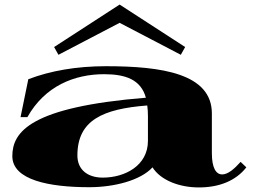

<svg xmlns="http://www.w3.org/2000/svg" viewBox="-20 -805 1107 841"><path d="M371 15C481 15 596 -15 648 -72C684 -15 766 16 851 16C940 16 1013 -13 1059 -72L1034 -96C1006 -65 979 -41 953 -41C926 -41 908 -70 908 -134V-308C908 -483 688 -515 444 -515C315 -515 201 -495 104 -458L70 -292H100C177 -429 307 -480 436 -480C529 -480 597 -457 619 -377C112 -336 34 -227 34 -121C34 -16 197 15 371 15ZM430 -27C366 -27 319 -60 319 -124C319 -279 431 -328 625 -343C627 -329 628 -313 628 -296V-188C628 -80 528 -27 430 -27ZM791 -599 504 -785 217 -599 236 -565 504 -705 772 -565Z"/></svg>

Font: Sprat Extended Black
Style: Regular
Weight: 900
Width: 9
Designer: Ethan Nakache
Foundry: Collletttivo
Version: Version 2.000;Glyphs 3.2 (3217)